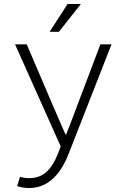

<svg xmlns="http://www.w3.org/2000/svg" viewBox="-20 -734 640 971"><path d="M231 -573.2 321.8 -713.9H389.2L277.8 -573.2ZM127 216.8Q93.8 216.8 66.9 207L81.1 160.2Q104 167 127 167Q179.7 167 214.4 136Q249 105 273.9 41L287.1 6.8L56.2 -509.8H115.2L248 -199.2L311 -54.2H314.9Q325.7 -80.6 344.5 -131.1Q363.3 -181.6 370.1 -199.2L487.8 -509.8H543.9L325.2 48.8Q257.3 216.8 127 216.8Z"/></svg>

Font: Office Code Pro Light
Style: Regular
Weight: 300
Designer: Nathan Rutzky & Paul D. Hunt
Foundry: Adobe Systems Incorporated
Version: Version 1.004;PS 001.004;hotconv 1.0.70;makeotf.lib2.5.58329